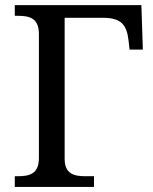

<svg xmlns="http://www.w3.org/2000/svg" viewBox="-20 -734 601 754"><path d="M349.1 0V-42H315.9C272.5 -42 233.9 -49.8 233.9 -109.9V-664.1H384.8C461.4 -664.1 478 -631.3 484.9 -574.2L488.8 -539.1H541L535.2 -713.9H38.1V-671.9H50.8C97.2 -671.9 132.8 -662.1 132.8 -600.1V-113.8C132.8 -51.8 97.2 -42 50.8 -42H38.1V0Z"/></svg>

Font: The Erased English
Style: Regular
Weight: 400
Designer: Monotype Design team + ligartures altered by 180 Amsterdam
Foundry: Monotype Imaging Inc.
Version: Version 1.030;Glyphs 3.1.2 (3151)